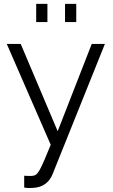

<svg xmlns="http://www.w3.org/2000/svg" viewBox="-20 -748 582 992"><path d="M167 -634H225V-728H167ZM316 -634H374V-728H316ZM105 160V221C122 224 134 224 146 223C204 222 237 190 252 151L522 -521H454L278 -70L87 -521H15L242 0C188 133 176 157 151 160C143 162 123 161 105 160Z"/></svg>

Font: FIGSv2-sans-serif
Style: Regular
Weight: 400
Designer: Matt McInerney, Pablo Impallari, Rodrigo Fuenzalida,Mirko Velimirovic
Foundry: Matt McInerney, Pablo Impallari, Rodrigo Fuenzalida
Version: Version 4.021;hotconv 1.0.109;makeotfexe 2.5.65596